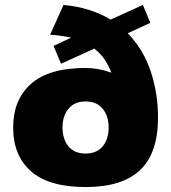

<svg xmlns="http://www.w3.org/2000/svg" viewBox="-20 -742 690 774"><path d="M495 -608Q558 -543 587.5 -454.5Q617 -366 617 -268Q617 -125 545 -56.5Q473 12 325 12Q177 12 105 -51.5Q33 -115 33 -228Q33 -340 105 -404Q177 -468 325 -468Q377 -468 429 -449Q418 -478 401.5 -502.5Q385 -527 360 -546L226 -485L196 -557L267 -590Q229 -599 182 -602L236 -722Q293 -717 340.5 -701.5Q388 -686 426 -663L556 -722L586 -650ZM325 -123Q370 -123 394 -152Q418 -181 418 -228Q418 -274 394 -303.5Q370 -333 325 -333Q280 -333 256 -303.5Q232 -274 232 -228Q232 -181 256 -152Q280 -123 325 -123Z"/></svg>

Font: Geist Black
Style: Regular
Weight: 400
Designer: Basement.studio, Andrés Briganti, Mateo Zaragoza
Foundry: Basement.studio, Vercel, Andrés Briganti, Guido Ferreyra, Mateo Zaragoza
Version: Version 1.401